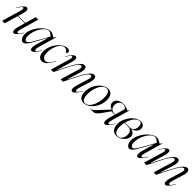

<svg xmlns="http://www.w3.org/2000/svg" viewBox="459 -2102 3695 3695"><g transform="rotate(45 2307.0 -254.0)"><path d="M129 -441Q129 -468 112 -468Q96 -468 78 -447Q60 -426 22 -370H13Q63 -444 97 -482Q131 -520 161 -520Q178 -520 189 -506Q200 -492 200 -463Q200 -433 187 -388L157 -286H350L414 -508H482L378 -149Q364 -100 364 -75Q364 -46 382 -46Q396 -46 413 -65.5Q430 -85 466 -138H475Q429 -68 394 -28Q359 12 331 12Q315 12 304 -3Q293 -18 293 -51Q293 -89 310 -148L347 -275H154L74 0H6L121 -395Q129 -422 129 -441Z M783 -271 879 -444Q846 -475 824.5 -488.5Q803 -502 779 -502Q733 -502 681 -447.5Q629 -393 594.5 -308.5Q560 -224 560 -142Q560 -94 577 -70Q594 -46 616 -46Q635 -46 656 -68Q677 -90 704.5 -135Q732 -180 783 -271ZM809 -520Q834 -520 855.5 -511Q877 -502 901 -488.5Q925 -475 933 -470L963 -518H968L862 -149Q848 -100 848 -75Q848 -46 866 -46Q880 -46 897 -65.5Q914 -85 950 -138H959Q913 -68 878 -28Q843 12 815 12Q799 12 788 -3Q777 -18 777 -51Q777 -89 794 -148L859 -371H851L793 -266L771 -225Q721 -135 693.5 -89Q666 -43 638.5 -15.5Q611 12 583 12Q560 12 539.5 -5Q519 -22 506 -53.5Q493 -85 493 -127Q493 -213 544.5 -305.5Q596 -398 671 -459Q746 -520 809 -520Z M1271 -520Q1302 -520 1318 -507Q1334 -494 1334 -472Q1334 -445 1312 -427Q1300 -455 1277 -473Q1254 -491 1224 -491Q1178 -491 1137 -448Q1096 -405 1071.5 -334Q1047 -263 1047 -183Q1047 -110 1073 -75.5Q1099 -41 1142 -41Q1179 -41 1214 -75Q1249 -109 1287 -187H1295Q1199 12 1092 12Q1042 12 1011 -29Q980 -70 980 -145Q980 -237 1025 -324Q1070 -411 1138.5 -465.5Q1207 -520 1271 -520Z M1458 -441Q1458 -468 1441 -468Q1425 -468 1407 -447Q1389 -426 1351 -370H1342Q1392 -444 1426 -482Q1460 -520 1490 -520Q1506 -520 1516.5 -506Q1527 -492 1527 -463Q1527 -433 1514 -388L1426 -93H1434L1503 -232Q1572 -370 1628.5 -445Q1685 -520 1735 -520Q1758 -520 1773 -503Q1788 -486 1788 -449Q1788 -412 1773 -364L1690 -93H1697L1766 -232Q1835 -370 1891.5 -445Q1948 -520 1998 -520Q2021 -520 2036 -503Q2051 -486 2051 -449Q2051 -412 2036 -364L1970 -149Q1956 -101 1956 -77Q1956 -46 1974 -46Q1989 -46 2004.5 -64Q2020 -82 2058 -138H2067Q2020 -67 1986 -27.5Q1952 12 1923 12Q1907 12 1896 -3Q1885 -18 1885 -49Q1885 -89 1903 -147L1973 -375Q1983 -406 1983 -428Q1983 -449 1974.5 -458.5Q1966 -468 1953 -468Q1923 -468 1882.5 -414Q1842 -360 1776 -227L1663 0H1597L1710 -375Q1720 -406 1720 -428Q1720 -449 1711.5 -458.5Q1703 -468 1690 -468Q1660 -468 1619.5 -414Q1579 -360 1513 -227L1400 0H1333L1450 -395Q1458 -422 1458 -441Z M2227 12Q2164 12 2129 -33.5Q2094 -79 2094 -163Q2094 -255 2136 -337.5Q2178 -420 2244.5 -470Q2311 -520 2380 -520Q2440 -520 2475.5 -475.5Q2511 -431 2511 -349Q2511 -256 2470 -172.5Q2429 -89 2363 -38.5Q2297 12 2227 12ZM2255 -4Q2304 -4 2347 -51Q2390 -98 2416 -177.5Q2442 -257 2442 -349Q2442 -431 2416.5 -467.5Q2391 -504 2353 -504Q2303 -504 2259.5 -458Q2216 -412 2189.5 -333.5Q2163 -255 2163 -164Q2163 -81 2189.5 -42.5Q2216 -4 2255 -4Z M2509 -73 2705 -284V-285Q2666 -294 2641 -321.5Q2616 -349 2616 -389Q2616 -449 2666 -484.5Q2716 -520 2789 -520Q2828 -520 2861.5 -510Q2895 -500 2932 -482L2955 -518H2960L2854 -149Q2840 -100 2840 -75Q2840 -46 2858 -46Q2872 -46 2889 -65.5Q2906 -85 2942 -138H2951Q2905 -68 2870 -28Q2835 12 2807 12Q2791 12 2780 -3Q2769 -18 2769 -51Q2769 -89 2786 -148L2817 -255H2725L2638 -132Q2599 -77 2573.5 -49Q2548 -21 2527 -10.5Q2506 0 2479 0H2399V-6Q2430 -7 2450 -19Q2470 -31 2509 -73ZM2795 -265H2820L2878 -469Q2842 -510 2791 -510Q2742 -510 2710.5 -476Q2679 -442 2679 -384Q2679 -329 2711 -297Q2743 -265 2795 -265Z M3265 -520Q3311 -520 3339 -495.5Q3367 -471 3367 -426Q3367 -374 3330.5 -337Q3294 -300 3239 -286V-284Q3282 -272 3308 -246.5Q3334 -221 3334 -179Q3334 -134 3304.5 -89.5Q3275 -45 3227 -16.5Q3179 12 3125 12Q3057 12 3017 -34.5Q2977 -81 2977 -165Q2977 -252 3020.5 -334.5Q3064 -417 3131.5 -468.5Q3199 -520 3265 -520ZM3147 -1Q3197 -1 3231 -43Q3265 -85 3265 -154Q3265 -275 3154 -275H3059Q3046 -215 3046 -158Q3046 -80 3073 -40.5Q3100 -1 3147 -1ZM3193 -286Q3243 -286 3274 -320.5Q3305 -355 3305 -419Q3305 -464 3289 -486Q3273 -508 3247 -508Q3210 -508 3173.5 -479.5Q3137 -451 3107.5 -400Q3078 -349 3062 -286Z M3674 -271 3770 -444Q3737 -475 3715.5 -488.5Q3694 -502 3670 -502Q3624 -502 3572 -447.5Q3520 -393 3485.5 -308.5Q3451 -224 3451 -142Q3451 -94 3468 -70Q3485 -46 3507 -46Q3526 -46 3547 -68Q3568 -90 3595.5 -135Q3623 -180 3674 -271ZM3700 -520Q3725 -520 3746.5 -511Q3768 -502 3792 -488.5Q3816 -475 3824 -470L3854 -518H3859L3753 -149Q3739 -100 3739 -75Q3739 -46 3757 -46Q3771 -46 3788 -65.5Q3805 -85 3841 -138H3850Q3804 -68 3769 -28Q3734 12 3706 12Q3690 12 3679 -3Q3668 -18 3668 -51Q3668 -89 3685 -148L3750 -371H3742L3684 -266L3662 -225Q3612 -135 3584.5 -89Q3557 -43 3529.5 -15.5Q3502 12 3474 12Q3451 12 3430.5 -5Q3410 -22 3397 -53.5Q3384 -85 3384 -127Q3384 -213 3435.5 -305.5Q3487 -398 3562 -459Q3637 -520 3700 -520Z M3992 -441Q3992 -468 3975 -468Q3959 -468 3941 -447Q3923 -426 3885 -370H3876Q3926 -444 3960 -482Q3994 -520 4024 -520Q4040 -520 4050.5 -506Q4061 -492 4061 -463Q4061 -433 4048 -388L3960 -93H3968L4037 -232Q4106 -370 4162.5 -445Q4219 -520 4269 -520Q4292 -520 4307 -503Q4322 -486 4322 -449Q4322 -412 4307 -364L4224 -93H4231L4300 -232Q4369 -370 4425.5 -445Q4482 -520 4532 -520Q4555 -520 4570 -503Q4585 -486 4585 -449Q4585 -412 4570 -364L4504 -149Q4490 -101 4490 -77Q4490 -46 4508 -46Q4523 -46 4538.5 -64Q4554 -82 4592 -138H4601Q4554 -67 4520 -27.5Q4486 12 4457 12Q4441 12 4430 -3Q4419 -18 4419 -49Q4419 -89 4437 -147L4507 -375Q4517 -406 4517 -428Q4517 -449 4508.5 -458.5Q4500 -468 4487 -468Q4457 -468 4416.5 -414Q4376 -360 4310 -227L4197 0H4131L4244 -375Q4254 -406 4254 -428Q4254 -449 4245.5 -458.5Q4237 -468 4224 -468Q4194 -468 4153.5 -414Q4113 -360 4047 -227L3934 0H3867L3984 -395Q3992 -422 3992 -441Z"/></g></svg>

Font: Nyght Serif Light Italic
Style: Regular
Weight: 300
Italic angle: -16°
Designer: Maksym Kobuzan
Version: Version 0.410